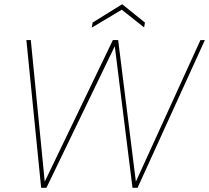

<svg xmlns="http://www.w3.org/2000/svg" viewBox="-20 -890 991 910"><path d="M175 0 105 -700H126L192 -29L515 -700H540L624 -29L930 -700H951L632 0H608L524 -671L200 0ZM415 -759 419 -783 559 -870 667 -783 663 -760 557 -844Z"/></svg>

Font: DM Sans 11pt Thin
Style: Italic
Weight: 250
Italic angle: -10°
Version: Version 4.004;gftools[0.9.30]